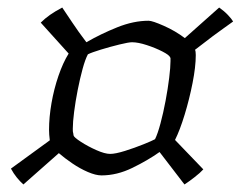

<svg xmlns="http://www.w3.org/2000/svg" viewBox="-20 -545 638 509"><path d="M42 -56Q33 -64 24.5 -74.5Q16 -85 9 -98L112 -173Q111 -182 110.5 -188Q110 -194 110 -201Q110 -234 116.5 -271.5Q123 -309 135 -344Q147 -379 162 -403L88 -485Q99 -496 112.5 -505.5Q126 -515 145 -525Q156 -509 171.5 -485.5Q187 -462 209 -433Q247 -455 290.5 -472.5Q334 -490 374 -490Q384 -490 414.5 -476.5Q445 -463 470 -444L561 -525Q574 -516 584 -505.5Q594 -495 598 -488Q583 -477 571.5 -469Q560 -461 544 -449Q528 -437 497 -413Q499 -409 499 -399Q499 -368 490.5 -325Q482 -282 469.5 -241Q457 -200 444 -174L519 -96Q511 -87 495.5 -75Q480 -63 469 -56L403 -142Q372 -120 331 -100Q290 -80 249 -80Q234 -80 213 -89Q192 -98 171.5 -112Q151 -126 136 -139ZM272 -137Q286 -137 311.5 -145Q337 -153 360.5 -162.5Q384 -172 391 -176Q398 -190 405.5 -218Q413 -246 419 -278Q425 -310 428.5 -338.5Q432 -367 432 -383Q432 -389 432 -390.5Q432 -392 431 -393Q429 -399 410.5 -408.5Q392 -418 369 -425.5Q346 -433 330 -433Q321 -433 296.5 -427Q272 -421 247.5 -413.5Q223 -406 213 -401Q206 -388 199 -362.5Q192 -337 186 -306.5Q180 -276 176.5 -248.5Q173 -221 173 -204Q173 -195 173.5 -194.5Q174 -194 175 -186Q176 -181 194.5 -169Q213 -157 235.5 -147Q258 -137 272 -137Z"/></svg>

Font: Texturina Thin
Style: Italic
Weight: 100
Italic angle: -11°
Designer: Guillermo Torres Carreño
Foundry: Omnibus-Type
Version: Version 1.002; ttfautohint (v1.8.3)